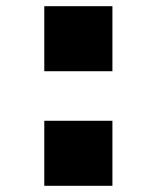

<svg xmlns="http://www.w3.org/2000/svg" viewBox="-20 -600 506 620"><path d="M123 -370V-580H343V-370ZM123 0V-210H343V0Z"/></svg>

Font: M PLUS 1p Black
Style: Regular
Weight: 900
Version: Version 1.061